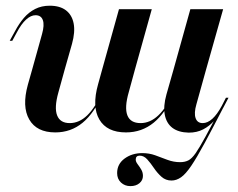

<svg xmlns="http://www.w3.org/2000/svg" viewBox="-20 -448 827 666"><path d="M432.3 197.6Q412.9 197.6 399.6 185.1Q386.3 172.6 386.3 152.4Q386.3 121 412.1 102Q437.9 83.1 473.4 83.1Q497.6 83.1 518.5 90.7Q539.5 98.4 560.9 106.5Q582.3 114.5 604.8 114.5Q621 114.5 633.1 108.5Q645.2 102.4 658.5 83.5Q671.8 64.5 693.1 25.4Q714.5 -13.7 749.2 -79.8L759.7 -84.7Q718.5 -4.8 690.7 46.8Q662.9 98.4 643.5 127Q624.2 155.6 608.1 166.9Q591.9 178.2 575 178.2Q554.8 178.2 540.3 165.3Q525.8 152.4 514.1 135.1Q502.4 117.7 490.7 104.8Q479 91.9 464.5 91.9Q450.8 91.9 450.8 105.6Q450.8 112.9 457.3 121.4Q463.7 129.8 469.8 139.9Q475.8 150 475.8 162.1Q475.8 177.4 463.7 187.5Q451.6 197.6 432.3 197.6ZM204.8 -208.1 182.3 -126.6Q167.7 -74.2 178.2 -47.6Q188.7 -21 221.8 -21Q254.8 -21 282.7 -48Q310.5 -75 336.3 -131.5L337.9 -126.6Q307.3 -55.6 266.5 -22.2Q225.8 11.3 171.8 11.3Q107.3 11.3 81.5 -33.5Q55.6 -78.2 76.6 -154L91.9 -208.1ZM448.4 -208.1 426.6 -128.2Q411.3 -75 421.8 -48Q432.3 -21 467.7 -21Q500.8 -21 529.4 -48Q558.1 -75 583.1 -131.5L585.5 -126.6Q554.8 -56.5 513.3 -22.6Q471.8 11.3 416.9 11.3Q350.8 11.3 324.6 -33.5Q298.4 -78.2 320.2 -155.6L334.7 -208.1ZM91.9 -208.1 125.8 -329.8Q134.7 -361.3 128.6 -378.2Q122.6 -395.2 103.2 -395.2Q87.1 -395.2 70.6 -380.2Q54 -365.3 37.9 -334.7L22.6 -306.5H13.7L32.3 -340.3Q46 -366.1 62.9 -385.9Q79.8 -405.6 102 -416.9Q124.2 -428.2 152.4 -428.2Q187.9 -428.2 208.9 -412.1Q229.8 -396 235.5 -366.5Q241.1 -337.1 229.8 -296L204.8 -208.1ZM334.7 -208.1 392.7 -416.1H506.5L448.4 -208.1ZM582.3 -208.1 640.3 -416.1H754L695.2 -208.1ZM661.3 -86.3Q652.4 -55.6 658.5 -38.3Q664.5 -21 683.1 -21Q700 -21 716.5 -35.9Q733.1 -50.8 749.2 -80.6L763.7 -108.9H772.6L754.8 -75Q741.1 -50 723.8 -30.2Q706.5 -10.5 684.7 0.8Q662.9 12.1 634.7 12.1Q599.2 11.3 578.2 -4.4Q557.3 -20.2 551.6 -50Q546 -79.8 557.3 -120.2L582.3 -208.1H695.2Z"/></svg>

Font: Playfair 144pt
Style: Bold Italic
Weight: 700
Italic angle: -15.6°
Designer: Claus Eggers Sørensen
Foundry: Claus Eggers Sørensen
Version: Version 2.203